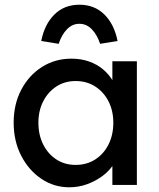

<svg xmlns="http://www.w3.org/2000/svg" viewBox="-20 -785 673 815"><path d="M38 -264Q38 -343 70.5 -404.5Q103 -466 158.5 -501Q214 -536 283 -536Q324 -536 358 -524Q392 -512 417.5 -490.5Q443 -469 459.5 -441Q476 -413 480 -381L457 -389V-525H561V0H457V-125L481 -132Q475 -105 456.5 -79.5Q438 -54 409.5 -34Q381 -14 346.5 -2Q312 10 274 10Q209 10 155.5 -26Q102 -62 70 -124Q38 -186 38 -264ZM461 -264Q461 -315 440.5 -355Q420 -395 384 -418Q348 -441 301 -441Q255 -441 219.5 -418Q184 -395 163.5 -355Q143 -315 143 -264Q143 -212 163.5 -171.5Q184 -131 219.5 -108Q255 -85 301 -85Q348 -85 384 -108Q420 -131 440.5 -171.5Q461 -212 461 -264ZM155 -611Q169 -682 211 -723.5Q253 -765 317 -765Q381 -765 423 -723.5Q465 -682 479 -611L405 -599Q392 -638 369.5 -661Q347 -684 317 -684Q287 -684 264.5 -661Q242 -638 229 -599Z"/></svg>

Font: Mach
Style: Regular
Weight: 400
Version: Version 1.002